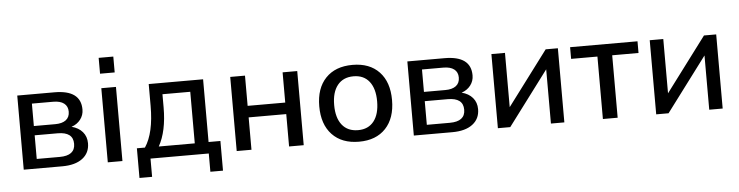

<svg xmlns="http://www.w3.org/2000/svg" viewBox="-51 -1009 5352 1391"><g transform="rotate(-5 2625.5 -313.5)"><path d="M84 0V-539.1H354.5Q545.9 -539.1 545.9 -397.5Q545.9 -356.4 521.5 -324.7Q497.1 -293 456.1 -279.3Q506.8 -266.6 535.6 -232.9Q564.5 -199.2 564.5 -150.4Q564.5 -80.1 511.7 -40Q459 0 364.3 0ZM184.6 -69.3H351.6Q463.9 -69.3 463.9 -155.3Q463.9 -241.2 351.6 -241.2H184.6ZM184.6 -308.6H339.8Q390.6 -308.6 418 -329.6Q445.3 -350.6 445.3 -390.6Q445.3 -429.7 418 -450.7Q390.6 -471.7 339.8 -471.7H184.6Z M695.3 -644.5V-759.8H801.8V-644.5ZM695.3 0V-539.1H801.8V0Z M914.1 132.8V-83H972.7Q1040 -183.6 1040 -380.9V-539.1H1435.5V-83H1521.5V132.8H1429.7V0H1005.9V132.8ZM1073.2 -82H1335V-457H1132.8V-361.3Q1132.8 -188.5 1073.2 -82Z M1632.8 0V-539.1H1740.2V-319.3H2013.7V-539.1H2120.1V0H2013.7V-235.4H1740.2V0Z M2522.5 9.8Q2397.5 9.8 2327.1 -64.5Q2256.8 -138.7 2256.8 -270.5Q2256.8 -401.4 2327.1 -475.1Q2397.5 -548.8 2522.5 -548.8Q2646.5 -548.8 2716.3 -475.1Q2786.1 -401.4 2786.1 -270.5Q2786.1 -138.7 2716.3 -64.5Q2646.5 9.8 2522.5 9.8ZM2365.2 -270.5Q2365.2 -176.8 2406.2 -125.5Q2447.3 -74.2 2522.5 -74.2Q2596.7 -74.2 2637.2 -125.5Q2677.7 -176.8 2677.7 -270.5Q2677.7 -363.3 2637.2 -414.6Q2596.7 -465.8 2522.5 -465.8Q2447.3 -465.8 2406.2 -414.6Q2365.2 -363.3 2365.2 -270.5Z M2920.9 0V-539.1H3191.4Q3382.8 -539.1 3382.8 -397.5Q3382.8 -356.4 3358.4 -324.7Q3334 -293 3293 -279.3Q3343.8 -266.6 3372.6 -232.9Q3401.4 -199.2 3401.4 -150.4Q3401.4 -80.1 3348.6 -40Q3295.9 0 3201.2 0ZM3021.5 -69.3H3188.5Q3300.8 -69.3 3300.8 -155.3Q3300.8 -241.2 3188.5 -241.2H3021.5ZM3021.5 -308.6H3176.8Q3227.5 -308.6 3254.9 -329.6Q3282.2 -350.6 3282.2 -390.6Q3282.2 -429.7 3254.9 -450.7Q3227.5 -471.7 3176.8 -471.7H3021.5Z M3532.2 0V-539.1H3630.9V-144.5L3926.8 -539.1H4015.6V0H3918V-394.5L3622.1 0Z M4295.9 0V-454.1H4104.5V-539.1H4594.7V-454.1H4403.3V0Z M4683.6 0V-539.1H4782.2V-144.5L5078.1 -539.1H5167V0H5069.3V-394.5L4773.4 0Z"/></g></svg>

Font: Min Sans Medium
Style: Regular
Weight: 500
Designer: Jinseong-Kim, NotoSansCJK, Nunito
Foundry: Jinseong-Kim
Version: Version 1.400;Glyphs 3.1.2 (3151)